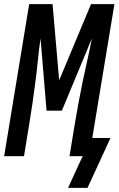

<svg xmlns="http://www.w3.org/2000/svg" viewBox="-32 -755 573 928"><path d="M391 153H297L352 33L368 0H304L328 -147Q337 -200 346.5 -252.5Q356 -305 367 -358Q378 -411 390 -463.5Q402 -516 412 -569L267 -220H193L164 -569Q156 -516 151 -463.5Q146 -411 139 -358Q132 -305 124.5 -252.5Q117 -200 108 -147L84 0H-12L109 -735H222L254 -367L408 -735H521L414 -88H502Z"/></svg>

Font: Iosevka Semibold Oblique
Style: Regular
Weight: 600
Italic angle: -9°
Monospace: yes
Designer: Belleve Invis
Foundry: Belleve Invis
Version: Version 32.5.0; ttfautohint (v1.8.4)